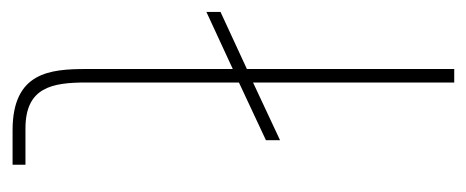

<svg xmlns="http://www.w3.org/2000/svg" viewBox="-274 -516 760 313"><g transform="rotate(90 106.5 -360.0)"><path d="M63 -720V-382L-30 -339V-316L63 -359V-121C63 -61 68 0 163 0H219V-21H160C93 -21 85 -64 85 -120V-369L179 -413V-436L85 -392V-720Z"/></g></svg>

Font: Aspekta 50
Style: Regular
Weight: 50
Designer: Ivo Dolenc
Version: Version 2.000